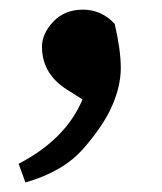

<svg xmlns="http://www.w3.org/2000/svg" viewBox="-20 -174 340 402"><path d="M67.9 -76.2Q67.9 -103.5 91.6 -128.7Q115.2 -153.8 153.8 -153.8Q192.4 -153.8 220.2 -124Q232.9 -69.3 232.9 -31.7Q232.9 5.9 214.8 47.4Q196.8 88.9 154.5 137.2Q112.3 185.5 33.2 208L19 168.9Q117.7 117.7 152.8 34.2L121.1 14.2Q67.9 -19 67.9 -76.2Z"/></svg>

Font: SourceSerifPro-Bold
Style: Bold
Weight: 700
Designer: Frank Grießhammer
Foundry: Adobe Systems Incorporated
Version: Version 1.014;PS Version 1.0;hotconv 1.0.73;makeotf.lib2.5.5